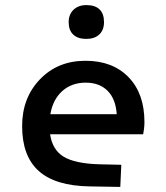

<svg xmlns="http://www.w3.org/2000/svg" viewBox="-20 -725 654 755"><path d="M369 -79 457 -77 453 10 333 8Q198 6 132.5 -52.5Q67 -111 67 -229Q67 -340 137 -413Q207 -486 316 -486Q423 -486 485.5 -421.5Q548 -357 548 -245Q548 -232 546.5 -219.5Q545 -207 543 -197H177Q186 -136 230 -109Q274 -82 369 -79ZM317 -400Q262 -400 225 -367Q188 -334 178 -276H439Q435 -336 403 -368Q371 -400 317 -400ZM389 -638Q389 -607 370.5 -589.5Q352 -572 319 -572Q286 -572 268 -589Q250 -606 250 -638Q250 -668 269 -686.5Q288 -705 320 -705Q354 -705 371.5 -688Q389 -671 389 -638Z"/></svg>

Font: Intel One Mono Medium
Style: Regular
Weight: 500
Monospace: yes
Designer: Fred Shallcrass
Foundry: Frere-Jones Type LLC
Version: Version 1.400;hotconv 1.1.0;makeotfexe 2.6.0;FJTRelease1.4